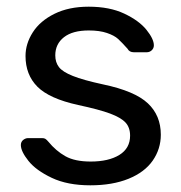

<svg xmlns="http://www.w3.org/2000/svg" viewBox="-20 -550 548 580"><path d="M43 -111.8Q43 -121.6 50 -127.2Q57.1 -132.8 64.9 -132.8H106.9Q112.8 -132.8 116.5 -130.9Q120.1 -128.9 126 -122.1Q148.9 -94.2 177.5 -78.1Q206.1 -62 253.9 -62Q308.1 -62 340.6 -82Q373 -102.1 373 -140.1Q373 -165 359.1 -179.9Q345.2 -194.8 312.5 -207Q279.8 -219.2 215.8 -232.9Q128.9 -252 93 -288.1Q57.1 -324.2 57.1 -380.9Q57.1 -418 79.1 -452.4Q101.1 -486.8 144.5 -508.3Q188 -529.8 248 -529.8Q311 -529.8 355.5 -508.8Q399.9 -487.8 422.4 -460Q444.8 -432.1 444.8 -413.1Q444.8 -404.3 438.5 -398.2Q432.1 -392.1 422.9 -392.1H384.8Q370.6 -392.1 365.2 -402.8Q348.1 -421.9 336.7 -432.4Q325.2 -442.9 303 -450.4Q280.8 -458 248 -458Q199.2 -458 173.1 -437.5Q147 -417 147 -382.8Q147 -361.8 158 -347.4Q168.9 -333 200 -320.6Q231 -308.1 292 -294.9Q387.2 -274.9 426.5 -238Q465.8 -201.2 465.8 -143.1Q465.8 -100.1 441.4 -64.9Q417 -29.8 368.4 -10Q319.8 9.8 252.9 9.8Q184.1 9.8 136.5 -12.7Q88.9 -35.2 65.9 -64Q43 -92.8 43 -111.8Z"/></svg>

Font: Rubik AZ
Style: Regular
Weight: 400
Designer: Hubert and Fischer
Foundry: Hubert & Fischer
Version: Version 2.000